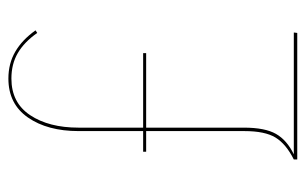

<svg xmlns="http://www.w3.org/2000/svg" viewBox="-152 -558 711 446"><g transform="rotate(-90 203.0 -335.5)"><path d="M67 -8H350L349 0H55V-8Q91 -26 106 -50.5Q121 -75 121 -123V-351H73V-358H121V-508Q121 -580 152.5 -625.5Q184 -671 243 -671Q278 -671 305.5 -655Q333 -639 355 -608L349 -604Q328 -634 302.5 -649Q277 -664 243 -664Q187 -664 158 -620.5Q129 -577 129 -508V-358H302V-351H129V-124Q129 -75 114.5 -49.5Q100 -24 67 -8Z"/></g></svg>

Font: Fira Sans Compressed Eight
Style: Regular
Weight: 100
Width: 1
Designer: bBox Type GmbH & Carrois Corporate GbR & Edenspiekermann AG
Foundry: bBox Type GmbH & Carrois Corporate GbR & Edenspiekermann AG
Version: Version 4.301